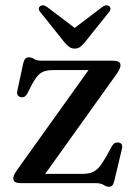

<svg xmlns="http://www.w3.org/2000/svg" viewBox="-20 -703 516 737"><path d="M428 -419.5 139.5 -16 121 -35.5H292.5Q316 -35.5 331 -40.5Q346 -45.5 358.5 -59.2Q371 -73 386.5 -100L409.5 -142Q415 -151 421.2 -154Q427.5 -157 435 -156Q443.5 -155 447 -149Q450.5 -143 448.5 -133.5L419 -9.5Q416 3.5 411 8.8Q406 14 398 14Q388.5 14 378 7Q367.5 0 347 0H61Q44.5 0 37.8 -4.8Q31 -9.5 31 -17.5Q31 -24 34.2 -31.8Q37.5 -39.5 45.5 -50.5L332 -451L348.5 -434H185.5Q164.5 -434 150.5 -429.5Q136.5 -425 125.5 -412.8Q114.5 -400.5 102.5 -378.5L85 -344Q80 -335 74 -331.8Q68 -328.5 60 -330Q52 -331.5 48 -338Q44 -344.5 46.5 -354.5L69 -459Q72 -472.5 77.2 -477.8Q82.5 -483 91 -483Q101 -483 111 -476.5Q121 -470 140.5 -470H412.5Q429 -470 435.8 -465.5Q442.5 -461 442.5 -452.5Q442.5 -446 439.2 -438.5Q436 -431 428 -419.5ZM287 -580.5 161 -676Q153 -682 145.8 -682.5Q138.5 -683 133.5 -678.5Q129 -675.5 129 -669.2Q129 -663 135.5 -655.5L229.5 -538Q238.5 -528 247 -522.2Q255.5 -516.5 267 -516.5Q278.5 -516.5 286.5 -522.2Q294.5 -528 303.5 -538L397.5 -655.5Q404 -663 404 -669.2Q404 -675.5 399.5 -678.5Q395 -683 387.5 -682.5Q380 -682 372.5 -676L246.5 -580.5Z"/></svg>

Font: Fraunces 12pt
Style: Regular
Weight: 400
Version: Version 1.000;[b76b70a41]